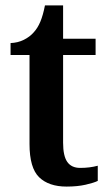

<svg xmlns="http://www.w3.org/2000/svg" viewBox="-20 -679 401 709"><path d="M226 10Q160 10 124.5 -24.5Q89 -59 89 -147V-476H19V-520Q46 -521 68 -532Q90 -543 104 -559Q119 -575 129 -599Q139 -623 146 -659H213V-536H333V-476H213V-152Q213 -103 228.5 -81Q244 -59 276 -59Q294 -59 310 -61Q326 -63 341 -67V-11Q327 -4 296.5 3Q266 10 226 10Z"/></svg>

Font: Noto Serif SemiCondensed SemiBold
Style: Regular
Weight: 600
Width: 4
Designer: Monotype Design Team
Foundry: Monotype Imaging Inc.
Version: Version 2.013; ttfautohint (v1.8.4.7-5d5b)